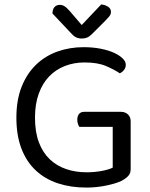

<svg xmlns="http://www.w3.org/2000/svg" viewBox="-20 -834 679 867"><path d="M570 -70Q570 -52 559.5 -40Q549 -28 528 -17Q503 -5 459 4Q415 13 370 13Q300 13 242 -6Q184 -25 142 -64Q100 -103 77 -162.5Q54 -222 54 -303Q54 -383 78 -443Q102 -503 143.5 -542.5Q185 -582 240 -601.5Q295 -621 357 -621Q399 -621 434.5 -614Q470 -607 495 -595.5Q520 -584 534 -570Q548 -556 548 -542Q548 -528 540 -518Q532 -508 521 -503Q494 -521 457 -536.5Q420 -552 362 -552Q314 -552 273 -536Q232 -520 202 -489Q172 -458 155 -411Q138 -364 138 -303Q138 -238 155.5 -191.5Q173 -145 204.5 -115Q236 -85 278.5 -70.5Q321 -56 371 -56Q407 -56 439 -62Q471 -68 489 -77V-261H338Q335 -266 332 -274.5Q329 -283 329 -293Q329 -310 337 -319.5Q345 -329 360 -329H527Q545 -329 557.5 -317.5Q570 -306 570 -287ZM437 -814Q455 -812 468 -803.5Q481 -795 481 -781Q481 -769 473.5 -760Q466 -751 455 -740L395 -680Q384 -669 373.5 -664.5Q363 -660 349 -660Q334 -660 322.5 -666Q311 -672 300 -685L217 -773Q217 -792 226 -802Q235 -812 250 -812Q261 -812 271 -806Q281 -800 295 -784L349 -721Z"/></svg>

Font: Baloo Thambi 2
Style: Regular
Weight: 400
Designer: Aadarsh Rajan and Ek Type
Foundry: Ek Type
Version: Version 1.640;hotconv 1.0.111;makeotfexe 2.5.65597; ttfautoh